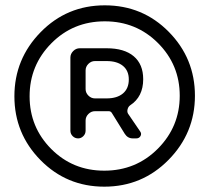

<svg xmlns="http://www.w3.org/2000/svg" viewBox="-20 -709 785 720"><path d="M371 -9Q230 -9 132 -108.5Q34 -208 34 -348Q34 -488 132.5 -588.5Q231 -689 373 -689Q515 -689 613 -589.5Q711 -490 711 -350Q711 -210 612 -109.5Q513 -9 371 -9ZM371 -69Q490 -69 572 -151.5Q654 -234 654 -350Q654 -466 572.5 -547.5Q491 -629 373 -629Q254 -629 172.5 -546.5Q91 -464 91 -348Q91 -232 172 -150.5Q253 -69 371 -69ZM517 -412Q517 -346 468 -314Q461 -309 458.5 -299.5Q456 -290 460 -283L505 -217Q512 -208 507 -199Q502 -190 491 -190H478Q459 -190 448 -207L399 -286Q395 -292 388 -292H336Q322 -292 311.5 -281.5Q301 -271 301 -257V-219Q301 -207 292.5 -198.5Q284 -190 273 -190Q261 -190 252.5 -198.5Q244 -207 244 -219V-493Q244 -507 254.5 -517.5Q265 -528 279 -528H380Q446 -528 481.5 -498Q517 -468 517 -412ZM301 -375Q301 -361 311.5 -350.5Q322 -340 336 -340H380Q419 -340 441 -358.5Q463 -377 463 -411Q463 -444 441 -462Q419 -480 380 -480H336Q322 -480 311.5 -469.5Q301 -459 301 -445Z"/></svg>

Font: Trueno
Style: Round
Weight: 400
Designer: Julieta Ulanovsky, Jasper
Foundry: Julieta Ulanovsky, Cannot Into Space Fonts
Version: Version 3.001